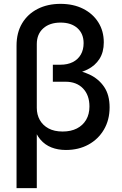

<svg xmlns="http://www.w3.org/2000/svg" viewBox="-20 -757 622 981"><path d="M64.5 204.1V-523.9Q64.5 -589.8 92.8 -637.5Q121.1 -685.1 171.9 -711.2Q222.7 -737.3 289.1 -737.3Q355 -737.3 404.8 -712.2Q454.6 -687 482.4 -642.8Q510.3 -598.6 510.3 -540.5Q510.3 -490.7 488.3 -456.1Q466.3 -421.4 426.3 -401.6Q386.2 -381.8 332 -375.5V-403.8Q390.6 -398.4 437.7 -376Q484.9 -353.5 512.5 -312.5Q540 -271.5 540 -208.5Q540 -144.5 511.2 -95.2Q482.4 -45.9 432.1 -18.3Q381.8 9.3 316.9 9.3Q275.9 9.3 242.9 -3.7Q210 -16.6 186.8 -43.5Q163.6 -70.3 151.4 -111.3L168 -117.7V204.1ZM300.3 -85Q342.3 -85 372.8 -100.6Q403.3 -116.2 420.2 -145Q437 -173.8 437 -212.9Q437 -271 404.1 -305.2Q371.1 -339.4 314.9 -339.4H250V-426.3H288.1Q325.2 -426.3 351.8 -439.7Q378.4 -453.1 392.8 -478Q407.2 -502.9 407.2 -536.6Q407.2 -585 375.5 -613.3Q343.8 -641.6 289.6 -641.6Q233.9 -641.6 200.9 -612.1Q168 -582.5 168 -531.7V-206.1Q168 -171.4 183.3 -144Q198.7 -116.7 228 -100.8Q257.3 -85 300.3 -85Z"/></svg>

Font: Inter 24pt Medium
Style: Regular
Weight: 500
Designer: Rasmus Andersson
Foundry: rsms
Version: Version 4.001;git-66647c0bb